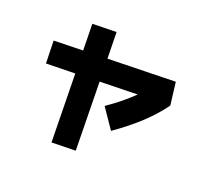

<svg xmlns="http://www.w3.org/2000/svg" viewBox="-180 -1021 1359 1314"><g transform="rotate(30 500.0 -363.5)"><path d="M547 41 375 75 280 -415 72 -374 39 -536 248 -578 211 -768 383 -802 420 -613 904 -710 953 -550Q910 -461 845 -375Q780 -289 688 -197L565 -323Q614 -371 652.5 -416Q691 -461 722 -504L452 -450Z"/></g></svg>

Font: Murecho Black
Style: Regular
Weight: 900
Designer: Neil Summerour
Foundry: Positype
Version: Version 1.010; ttfautohint (v1.8.3)